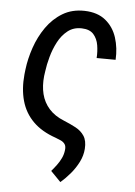

<svg xmlns="http://www.w3.org/2000/svg" viewBox="-52 -579 562 802"><g transform="rotate(5 229.0 -178.5)"><path d="M271 -538.6Q325.2 -537.1 358.6 -509.8Q392.1 -482.4 406 -439Q419.9 -395.5 417 -346.2L337.4 -346.7Q339.4 -373.5 335 -400.4Q330.6 -427.2 314.5 -445.6Q298.3 -463.9 265.1 -464.8Q230.5 -465.8 206.1 -446.5Q181.6 -427.2 165.8 -397Q149.9 -366.7 140.9 -333.5Q131.8 -300.3 128.4 -273.4L125.5 -252.9Q121.1 -211.9 129.6 -177.2Q138.2 -142.6 161.6 -116.2Q185.1 -89.8 224.1 -74.2Q251.5 -63 274.4 -50.8Q297.4 -38.6 310.5 -18.6Q323.7 1.5 321.3 35.6Q319.3 64 305.7 91.1Q292 118.2 272.2 141.6Q252.4 165 231.4 182.6L189.5 139.6Q201.2 126 211.7 111.8Q222.2 97.7 229.7 81.8Q237.3 65.9 239.3 47.4Q241.2 32.2 235.4 23.4Q229.5 14.6 218.8 9.5Q208 4.4 195.8 0Q136.2 -20.5 100.6 -56.2Q64.9 -91.8 51 -141.4Q37.1 -190.9 43 -252.4L45.4 -273.4Q50.8 -318.4 66.9 -365.5Q83 -412.6 110.8 -452.4Q138.7 -492.2 178.5 -516.1Q218.3 -540 271 -538.6Z"/></g></svg>

Font: Roboto Condensed
Style: Italic
Weight: 400
Italic angle: -12°
Designer: Christian Robertson
Foundry: Google
Version: Version 3.0